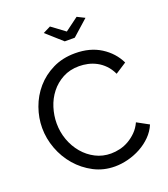

<svg xmlns="http://www.w3.org/2000/svg" viewBox="-163 -1030 1007 1151"><g transform="rotate(-20 341.0 -455.0)"><path d="M291 -916 376 -853 461 -916 509 -892 408 -802H344L243 -892ZM39 -360Q39 -424 61.5 -487.5Q84 -551 127.5 -601.5Q171 -652 234 -683Q297 -714 377 -714Q472 -714 540 -671Q608 -628 641 -559L570 -513Q554 -547 531.5 -570Q509 -593 482.5 -607Q456 -621 428 -627Q400 -633 373 -633Q314 -633 268.5 -608.5Q223 -584 192 -544.5Q161 -505 145.5 -455.5Q130 -406 130 -356Q130 -300 148.5 -249.5Q167 -199 200 -160Q233 -121 278 -98Q323 -75 376 -75Q404 -75 433.5 -82Q463 -89 490 -104.5Q517 -120 540.5 -143.5Q564 -167 579 -200L654 -159Q637 -119 606.5 -88.5Q576 -58 537.5 -37Q499 -16 456 -5Q413 6 372 6Q299 6 238 -26Q177 -58 132.5 -109.5Q88 -161 63.5 -226.5Q39 -292 39 -360Z"/></g></svg>

Font: IngvarSans
Style: Regular
Weight: 500
Version: Version 3.000